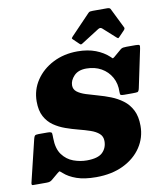

<svg xmlns="http://www.w3.org/2000/svg" viewBox="-144 -1097 1036 1208"><g transform="rotate(-10 374.5 -493.0)"><path d="M322 -570Q322 -544 342.5 -528.2Q363 -512.5 397 -501.5Q431 -490.5 471.5 -479.5Q512 -468.5 552.5 -452.5Q593 -436.5 627 -411Q661 -385.5 681.5 -345.2Q702 -305 702 -245Q702 -170 661.5 -108.8Q621 -47.5 546.8 -11.2Q472.5 25 372 25Q297.5 25 247.8 7.5Q198 -10 168 -37.5Q155.5 -49 152 -50.8Q148.5 -52.5 135 -41L94 -6.5Q87 -0.5 79.2 2.2Q71.5 5 57 5H-4Q-21 5 -30.2 4.8Q-39.5 4.5 -36 -11L29 -280Q32.5 -294.5 37.5 -299.8Q42.5 -305 61 -305H118Q144.5 -305 146 -295.5Q147.5 -286 147.5 -264Q148 -196.5 176.2 -158.2Q204.5 -120 246.8 -104.5Q289 -89 332 -89Q403.5 -89 432.8 -117.5Q462 -146 462 -190Q462 -220 441.5 -238Q421 -256 387.5 -267.5Q354 -279 313.8 -289.2Q273.5 -299.5 233.2 -313.8Q193 -328 159.5 -351.2Q126 -374.5 105.5 -412.2Q85 -450 85 -508Q85 -583 125.5 -643.5Q166 -704 235.5 -739.5Q305 -775 392 -775Q457.5 -775 507.5 -755.8Q557.5 -736.5 591 -705Q599 -697.5 602 -694.5Q605 -691.5 614 -699L664 -741.5Q671 -747 679.8 -748.5Q688.5 -750 702 -750H759Q780 -750 783.8 -745.5Q787.5 -741 783.5 -723L732.5 -480Q728 -458.5 719.5 -456.8Q711 -455 686 -455H634Q617 -455 612.5 -458.5Q608 -462 608.5 -477.5Q610.5 -530.5 587.5 -571.5Q564.5 -612.5 523.2 -635.8Q482 -659 428 -659Q376.5 -659 349.2 -630.2Q322 -601.5 322 -570ZM413 -820 376.5 -855Q371.5 -860.5 372.2 -863Q373 -865.5 379 -872L502.5 -1001Q508 -1007 514 -1008.2Q520 -1009.5 531 -1009.5H623.5Q640.5 -1009.5 644.5 -1001L708 -872.5Q712 -865 703 -855L667.5 -818Q661 -811.5 658.8 -812.2Q656.5 -813 651 -817.5L570.5 -890Q559.5 -899.5 545.5 -890.5L430 -817Q423.5 -813 420.2 -814.5Q417 -816 413 -820Z"/></g></svg>

Font: Besley* Fatface
Style: Italic
Weight: 900
Italic angle: -13°
Designer: Owen Earl
Foundry: indestructible type*
Version: Version 3.000; ttfautohint (v1.8.3)